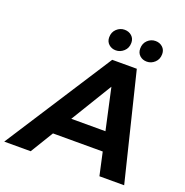

<svg xmlns="http://www.w3.org/2000/svg" viewBox="-218 -1040 1138 1181"><g transform="rotate(20 351.5 -450.0)"><path d="M-63 0 389 -700H550L722 0H560L424 -620H488L110 0ZM124 -150 190 -273H551L570 -150ZM592 -762Q564 -762 545.5 -779Q527 -796 527 -824Q527 -858 549 -879Q571 -900 601 -900Q628 -900 647 -883Q666 -866 666 -838Q666 -804 643.5 -783Q621 -762 592 -762ZM389 -762Q362 -762 343 -779Q324 -796 324 -824Q324 -858 346.5 -879Q369 -900 398 -900Q426 -900 445 -883Q464 -866 464 -838Q464 -804 441 -783Q418 -762 389 -762Z"/></g></svg>

Font: MOST Montserrat
Style: Bold Italic
Weight: 700
Italic angle: -11.3°
Designer: Julieta Ulanovsky
Foundry: Julieta Ulanovsky
Version: Version 8.000;March 11, 2024;FontCreator 15.0.0.2926 64-bit